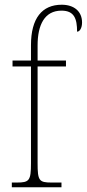

<svg xmlns="http://www.w3.org/2000/svg" viewBox="-20 -792 367 812"><path d="M30 0H240V-20H198C145 -20 139 -28 139 -102V-511H259V-536H139V-600C139 -686 168 -747 240 -747C294 -747 306 -713 306 -658C317 -658 327 -673 327 -697C327 -744 293 -772 241 -772C158 -772 111 -715 111 -601V-536H33V-511H111V-102C111 -28 104 -20 51 -20H30Z"/></svg>

Font: Noto Serif Hebrew Condensed Thin
Style: Regular
Weight: 100
Width: 3
Designer: Monotype Design Team
Foundry: Monotype Imaging Inc.
Version: Version 2.004